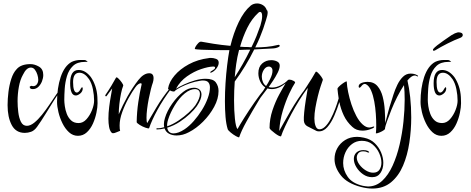

<svg xmlns="http://www.w3.org/2000/svg" viewBox="-20 -763 2734 1114"><path d="M124 8Q72 8 48 -37.5Q24 -83 24 -153Q24 -189 29 -229.5Q34 -270 45.5 -305.5Q57 -341 76 -361Q101 -391 157 -391Q181 -391 206 -376.5Q231 -362 231 -328Q231 -310 223.5 -291Q216 -272 202.5 -259Q189 -246 171 -246Q168 -246 165 -246.5Q162 -247 158 -248Q156 -251 154 -253.5Q152 -256 152 -258Q152 -262 162 -265Q168 -263 172 -263Q186 -263 194 -274Q202 -285 202 -300Q202 -313 197 -329.5Q192 -346 182.5 -358.5Q173 -371 159 -371Q133 -371 113 -329Q97 -301 89.5 -259.5Q82 -218 82 -176Q82 -146 86 -112.5Q90 -79 101.5 -56Q113 -33 136 -33Q156 -33 178.5 -51Q201 -69 223.5 -97Q246 -125 266.5 -155.5Q287 -186 304 -211Q321 -236 331 -248Q336 -254 338 -254Q344 -254 337 -245Q318 -220 294 -182Q270 -144 245 -103Q220 -62 195 -27Q179 -5 160.5 1.5Q142 8 124 8Z M432 25Q403 25 380.5 4.5Q358 -16 342.5 -47.5Q327 -79 319 -112.5Q311 -146 311 -172Q311 -252 332 -316Q354 -381 396 -404Q420 -415 447 -415H459Q464 -415 468.5 -415Q473 -415 478 -413Q489 -406 489 -405Q489 -404 473 -404Q428 -404 403.5 -380.5Q379 -357 368.5 -321.5Q358 -286 355.5 -248.5Q353 -211 353 -183Q353 -170 356 -147.5Q359 -125 367.5 -102.5Q376 -80 392.5 -64.5Q409 -49 436 -49Q462 -49 482 -71.5Q502 -94 514 -124.5Q526 -155 526 -179Q526 -211 519 -245.5Q512 -280 497 -303Q471 -341 441 -341Q404 -341 404 -287Q404 -226 426 -226Q431 -226 436.5 -231Q442 -236 445 -242Q447 -246 449 -249Q451 -252 453 -254Q455 -256 455 -257Q460 -257 460 -250Q460 -232 445 -220Q431 -209 420 -209Q403 -209 395 -227.5Q387 -246 387 -280Q387 -357 436 -357Q475 -357 507 -316Q523 -293 533 -263.5Q543 -234 545 -200Q545 -192 545.5 -183.5Q546 -175 546 -164Q546 -141 539.5 -109Q533 -77 519.5 -46.5Q506 -16 484 4.5Q462 25 432 25Z M636 10Q630 10 627 6Q617 -5 613 -26.5Q609 -48 609 -74Q609 -107 613.5 -142.5Q618 -178 623.5 -207.5Q629 -237 631 -250Q624 -242 618 -232.5Q612 -223 598 -205Q597 -204 595 -204Q593 -204 591.5 -206.5Q590 -209 591 -211Q611 -240 626.5 -266Q642 -292 653 -312Q656 -318 666.5 -308Q677 -298 686.5 -284.5Q696 -271 695 -266Q688 -249 682 -220Q676 -191 672.5 -159Q669 -127 669 -100Q692 -154 720 -204Q748 -254 783 -299Q814 -338 846 -338Q871 -338 871 -309Q871 -297 867 -284Q862 -271 855.5 -245.5Q849 -220 843 -189.5Q837 -159 833.5 -130Q830 -101 830 -79Q830 -57 834 -49Q855 -84 887.5 -139.5Q920 -195 968 -254Q973 -260 976 -258Q979 -256 975 -251Q927 -187 893.5 -125.5Q860 -64 845 -19Q842 -16 824.5 -22Q807 -28 791 -38Q775 -48 773 -54Q774 -114 782.5 -171Q791 -228 801 -270Q804 -280 796 -280Q791 -280 782.5 -274.5Q774 -269 765 -256Q748 -233 726.5 -194.5Q705 -156 689.5 -113.5Q674 -71 674 -35Q674 -12 677 -4Q668 -1 656 4.5Q644 10 636 10Z M1004 23Q980 23 961 13Q942 3 935 -18Q913 -12 890 -12Q887 -12 887.5 -15.5Q888 -19 891 -19Q902 -18 912 -20Q922 -22 933 -25Q932 -29 931.5 -33.5Q931 -38 931 -42Q931 -59 937 -78Q949 -119 979 -161.5Q1009 -204 1043 -230Q1058 -242 1074.5 -248Q1091 -254 1105 -254Q1124 -254 1136.5 -244Q1149 -234 1149 -214Q1149 -201 1142.5 -184.5Q1136 -168 1122 -147Q1108 -127 1082 -102.5Q1056 -78 1022.5 -56Q989 -34 950 -22Q956 11 987 11Q1015 11 1051 -13Q1078 -31 1104 -60.5Q1130 -90 1151.5 -124.5Q1173 -159 1185.5 -193.5Q1198 -228 1198 -256Q1198 -274 1189 -285Q1180 -296 1157 -296Q1153 -296 1148.5 -295.5Q1144 -295 1139 -294Q1111 -290 1082.5 -280Q1054 -270 1031 -258.5Q1008 -247 996 -237Q995 -232 987 -232Q978 -232 967 -238Q956 -244 955 -249Q961 -287 992.5 -324.5Q1024 -362 1075.5 -390Q1127 -418 1192 -426Q1194 -427 1197.5 -427Q1201 -427 1204 -427Q1218 -427 1233.5 -421.5Q1249 -416 1249 -399Q1249 -383 1235.5 -365.5Q1222 -348 1206 -342Q1205 -341 1202 -341Q1200 -341 1200 -343.5Q1200 -346 1204 -349Q1208 -351 1214.5 -355.5Q1221 -360 1225 -363Q1228 -368 1228 -371Q1228 -377 1217 -377Q1188 -376 1146.5 -362Q1105 -348 1065 -320Q1025 -292 1001 -248Q1020 -260 1049 -273.5Q1078 -287 1111 -296.5Q1144 -306 1173 -306Q1217 -306 1232.5 -284.5Q1248 -263 1248 -235Q1248 -190 1222.5 -143Q1197 -96 1158 -57Q1119 -18 1076 4Q1041 23 1004 23ZM950 -30Q984 -42 1016.5 -64Q1049 -86 1074.5 -109.5Q1100 -133 1113 -151Q1127 -172 1133.5 -188.5Q1140 -205 1140 -217Q1140 -246 1110 -246Q1098 -246 1083 -240Q1068 -234 1052 -221Q1020 -195 994 -152Q968 -109 956 -71Q948 -47 950 -30Z M1368 33Q1365 36 1349 27Q1333 18 1318 5.5Q1303 -7 1301 -14Q1292 -43 1288.5 -85Q1285 -127 1285 -176Q1285 -227 1288.5 -281Q1292 -335 1298 -384.5Q1304 -434 1311 -472Q1264 -472 1221.5 -472.5Q1179 -473 1149.5 -474.5Q1120 -476 1112 -478Q1108 -480 1114 -491Q1120 -502 1130 -512.5Q1140 -523 1149 -521Q1175 -516 1219 -509Q1263 -502 1317 -497Q1335 -572 1365 -634.5Q1395 -697 1434 -730Q1450 -743 1472 -743Q1489 -743 1505 -733.5Q1521 -724 1528 -704Q1533 -702 1533 -691Q1533 -675 1523 -645.5Q1513 -616 1507 -596Q1499 -573 1487.5 -545.5Q1476 -518 1461 -488Q1493 -488 1526 -491Q1559 -494 1591 -502Q1593 -502 1593.5 -502.5Q1594 -503 1595 -503Q1603 -503 1603 -497Q1603 -493 1596 -490Q1581 -482 1556 -481.5Q1531 -481 1508 -479L1455 -476Q1432 -429 1402.5 -380.5Q1373 -332 1342 -290Q1340 -265 1339 -237Q1338 -209 1338 -180Q1338 -122 1343 -74Q1348 -26 1358 -14Q1371 -38 1397.5 -80Q1424 -122 1456.5 -169Q1489 -216 1521 -254Q1526 -260 1529 -258Q1532 -256 1528 -251Q1517 -237 1506 -219.5Q1495 -202 1483 -183Q1443 -117 1411 -59.5Q1379 -2 1368 33ZM1439 -489Q1456 -523 1468.5 -554.5Q1481 -586 1491 -615Q1501 -648 1501 -669Q1501 -694 1489 -694Q1484 -694 1479 -689Q1440 -653 1414.5 -601Q1389 -549 1373 -492Q1385 -491 1397 -490.5Q1409 -490 1422 -490Q1426 -489 1430 -489Q1434 -489 1439 -489ZM1342 -315Q1365 -351 1388.5 -392Q1412 -433 1432 -475Q1416 -475 1400 -474.5Q1384 -474 1367 -473Q1356 -431 1350.5 -391Q1345 -351 1342 -315Z M1611 27Q1608 30 1598 25Q1588 20 1576 11Q1564 2 1554.5 -6.5Q1545 -15 1544 -20Q1544 -73 1561 -123.5Q1578 -174 1600 -214.5Q1622 -255 1637 -279Q1596 -246 1557 -246Q1543 -246 1532 -250Q1513 -225 1494.5 -200.5Q1476 -176 1458 -150Q1454 -144 1452 -144Q1451 -144 1451 -146Q1451 -150 1454 -156Q1472 -182 1488.5 -207Q1505 -232 1519 -256Q1500 -268 1489.5 -291Q1479 -314 1479 -338Q1479 -375 1501 -394.5Q1523 -414 1554 -414Q1572 -414 1587.5 -406.5Q1603 -399 1603 -382Q1603 -365 1591 -341Q1579 -317 1564 -294.5Q1549 -272 1539 -258Q1548 -255 1559 -255Q1583 -255 1608.5 -268Q1634 -281 1649 -297Q1652 -301 1659 -301Q1670 -301 1683 -294Q1696 -287 1691 -281Q1678 -262 1658 -219.5Q1638 -177 1621 -121Q1604 -65 1600 -3Q1610 -21 1627 -51.5Q1644 -82 1665 -118Q1686 -154 1709.5 -189.5Q1733 -225 1757 -254Q1762 -260 1765 -258Q1768 -256 1764 -251Q1740 -219 1716 -180.5Q1692 -142 1671 -102.5Q1650 -63 1634 -29Q1618 5 1611 27ZM1524 -264Q1534 -278 1547.5 -305Q1561 -332 1561 -352Q1561 -365 1554.5 -371Q1548 -377 1541 -377Q1523 -377 1511 -358.5Q1499 -340 1499 -318Q1499 -302 1505.5 -287Q1512 -272 1524 -264Z M1827 -1Q1825 -1 1822.5 -1.5Q1820 -2 1817 -3L1811 -6Q1783 -20 1764 -30Q1745 -40 1743 -63Q1742 -80 1745 -111.5Q1748 -143 1754 -181Q1760 -219 1766 -253Q1759 -245 1752 -235Q1745 -225 1731 -207Q1729 -204 1727 -206.5Q1725 -209 1727 -212Q1740 -232 1757 -257.5Q1774 -283 1789 -307.5Q1804 -332 1811 -345Q1814 -351 1824.5 -341Q1835 -331 1844.5 -317.5Q1854 -304 1853 -299Q1849 -288 1840.5 -262.5Q1832 -237 1824 -204.5Q1816 -172 1810 -138Q1804 -104 1804 -76Q1804 -51 1810.5 -33Q1817 -15 1830 -13Q1848 -11 1865.5 -27.5Q1883 -44 1898 -72Q1913 -100 1925 -132Q1937 -164 1945 -192Q1943 -206 1941 -220Q1939 -234 1938 -248Q1938 -252 1946.5 -260.5Q1955 -269 1966 -277Q1977 -285 1985 -289Q1993 -293 1992 -288Q1993 -263 2000 -228.5Q2007 -194 2019 -157.5Q2031 -121 2047.5 -90Q2064 -59 2084 -41Q2104 -23 2123 -23Q2128 -23 2132.5 -24.5Q2137 -26 2141 -27Q2145 -29 2149 -29Q2151 -29 2151 -27Q2151 -23 2143 -19L2128 -13Q2117 -9 2105.5 -7Q2094 -5 2083 -5Q2047 -5 2024 -27Q1992 -56 1974.5 -93.5Q1957 -131 1949 -171Q1937 -132 1919.5 -91.5Q1902 -51 1879 -25Q1856 1 1827 -1Z M2140 331Q2110 331 2075 322Q1994 301 1957.5 254.5Q1921 208 1921 160Q1921 126 1937 97Q1953 68 1982.5 49.5Q2012 31 2052 31Q2069 31 2092 36Q2130 44 2154.5 68Q2179 92 2191.5 122.5Q2204 153 2204 182Q2204 216 2187.5 240.5Q2171 265 2139 265Q2111 265 2087 248.5Q2063 232 2048 207.5Q2033 183 2033 159Q2033 136 2048 122Q2063 108 2088 108Q2105 108 2113.5 112.5Q2122 117 2122 120Q2122 122 2119 122Q2118 122 2115.5 121.5Q2113 121 2110 120Q2105 117 2099 116Q2093 115 2087 115Q2068 115 2059 126Q2050 137 2050 151Q2050 171 2065 191.5Q2080 212 2102 225.5Q2124 239 2145 239Q2170 239 2181.5 222Q2193 205 2193 181Q2193 154 2179.5 124.5Q2166 95 2141 74.5Q2116 54 2079 54Q2047 54 2022.5 72.5Q1998 91 1984.5 120.5Q1971 150 1971 183Q1971 225 1997.5 263Q2024 301 2085 315Q2093 316 2100.5 317.5Q2108 319 2115 319Q2162 319 2197.5 286Q2233 253 2258 198Q2283 143 2298.5 76.5Q2314 10 2321 -58Q2328 -126 2328 -185Q2328 -208 2327 -229.5Q2326 -251 2324 -269Q2304 -239 2285 -201.5Q2266 -164 2251 -126.5Q2236 -89 2226 -60.5Q2216 -32 2214 -20V-14H2213Q2211 -9 2197 -1.5Q2183 6 2171 9.5Q2159 13 2161 8Q2162 1 2162.5 -10.5Q2163 -22 2163 -37Q2163 -66 2160.5 -102.5Q2158 -139 2151.5 -174.5Q2145 -210 2133.5 -237Q2122 -264 2104 -274Q2102 -275 2100 -275.5Q2098 -276 2096 -276Q2086 -276 2075 -261Q2069 -254 2066 -254Q2061 -254 2061 -261Q2061 -270 2069 -277Q2086 -288 2113 -288Q2149 -288 2170 -263.5Q2191 -239 2200.5 -201.5Q2210 -164 2212.5 -123Q2215 -82 2215 -49L2219 -64Q2227 -93 2233.5 -118.5Q2240 -144 2248 -167Q2254 -187 2263 -215Q2272 -243 2285.5 -271Q2299 -299 2318 -317.5Q2337 -336 2362 -336Q2372 -336 2382 -334Q2392 -332 2402 -326Q2407 -323 2405.5 -320.5Q2404 -318 2399 -321Q2394 -325 2386 -325Q2368 -325 2344 -296Q2354 -254 2360 -198.5Q2366 -143 2366 -81Q2366 -8 2355 65Q2344 138 2318.5 198Q2293 258 2249 294.5Q2205 331 2140 331Z M2541 25Q2512 25 2489.5 4.5Q2467 -16 2451.5 -47.5Q2436 -79 2428 -112.5Q2420 -146 2420 -172Q2420 -252 2441 -316Q2463 -381 2505 -404Q2529 -415 2556 -415H2568Q2573 -415 2577.5 -415Q2582 -415 2587 -413Q2598 -406 2598 -405Q2598 -404 2582 -404Q2537 -404 2512.5 -380.5Q2488 -357 2477.5 -321.5Q2467 -286 2464.5 -248.5Q2462 -211 2462 -183Q2462 -170 2465 -147.5Q2468 -125 2476.5 -102.5Q2485 -80 2501.5 -64.5Q2518 -49 2545 -49Q2571 -49 2591 -71.5Q2611 -94 2623 -124.5Q2635 -155 2635 -179Q2635 -211 2628 -245.5Q2621 -280 2606 -303Q2580 -341 2550 -341Q2513 -341 2513 -287Q2513 -226 2535 -226Q2540 -226 2545.5 -231Q2551 -236 2554 -242Q2556 -246 2558 -249Q2560 -252 2562 -254Q2564 -256 2564 -257Q2569 -257 2569 -250Q2569 -232 2554 -220Q2540 -209 2529 -209Q2512 -209 2504 -227.5Q2496 -246 2496 -280Q2496 -357 2545 -357Q2584 -357 2616 -316Q2632 -293 2642 -263.5Q2652 -234 2654 -200Q2654 -192 2654.5 -183.5Q2655 -175 2655 -164Q2655 -141 2648.5 -109Q2642 -77 2628.5 -46.5Q2615 -16 2593 4.5Q2571 25 2541 25ZM2497 -468Q2493 -468 2492.5 -472.5Q2492 -477 2493 -478Q2500 -487 2516.5 -500Q2533 -513 2550.5 -525Q2568 -537 2575 -542Q2602 -562 2619 -569.5Q2636 -577 2646 -575Q2665 -573 2665 -560Q2665 -550 2652 -544Q2617 -531 2576.5 -510.5Q2536 -490 2505 -471Q2499 -468 2497 -468Z"/></svg>

Font: Festive
Style: Regular
Weight: 400
Designer: Robert E. Leuschke
Foundry: Robert E. Leuschke
Version: Version 1.101; ttfautohint (v1.8.3)